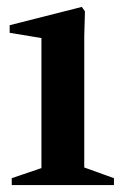

<svg xmlns="http://www.w3.org/2000/svg" viewBox="-20 -536 350 556"><path d="M14 0V-20L111 -53L100 -30V-445L111 -424L8 -441V-463L217 -516L226 -503L224 -431V-31L213 -55L310 -20V0Z"/></svg>

Font: Wittgenstein SemiBold
Style: Regular
Weight: 600
Designer: Jörg Drees
Foundry: Jörg Drees
Version: Version 1.500